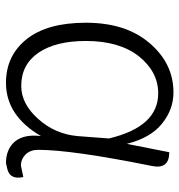

<svg xmlns="http://www.w3.org/2000/svg" viewBox="1 -588 600 642"><g transform="rotate(90 301.0 -267.0)"><path d="M257 13Q166 13 111 -56Q56 -125 56 -254Q56 -388 124 -467Q192 -547 289 -547Q346 -547 393 -509Q441 -471 461 -391L489 -533Q547 -533 535 -475Q481 -207 481 -95Q481 -69 496 -53Q512 -37 534 -37L572 -45Q582 1 543 9L525 13Q479 13 453 -17Q428 -48 435 -104Q367 13 257 13ZM267 -38Q327 -38 377 -94Q428 -150 435 -226L443 -331Q404 -496 292 -496Q220 -496 168 -431Q117 -366 117 -254Q117 -154 156 -96Q196 -38 267 -38Z"/></g></svg>

Font: Swei Half Moon CJK SC
Style: Light
Weight: 300
Version: Version 2.071